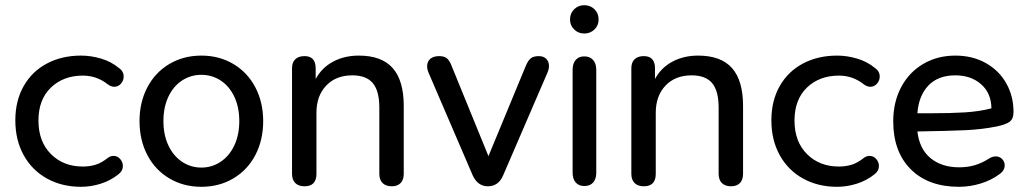

<svg xmlns="http://www.w3.org/2000/svg" viewBox="-20 -710 3958 739"><path d="M39 -247Q39 -322 71 -378.5Q103 -435 160.5 -465.5Q218 -496 292 -496Q330 -496 369 -484.5Q408 -473 438 -448Q456 -436 456 -415Q456 -400 445.5 -388Q435 -376 420 -376Q407 -376 394 -386Q352 -419 299 -419Q224 -419 176 -373Q128 -327 128 -246Q128 -165 176 -117Q224 -69 299 -69Q325 -69 348 -76Q371 -83 396 -103Q406 -110 417 -110Q432 -110 442.5 -98Q453 -86 453 -71Q453 -53 437 -40Q406 -15 368 -3Q330 9 292 9Q218 9 160.5 -23Q103 -55 71 -113Q39 -171 39 -247Z M517 -244Q517 -316 547 -373.5Q577 -431 631.5 -463.5Q686 -496 755 -496Q824 -496 878.5 -463.5Q933 -431 963 -373.5Q993 -316 993 -244Q993 -171 963 -113.5Q933 -56 878.5 -23.5Q824 9 755 9Q686 9 631.5 -23.5Q577 -56 547 -113.5Q517 -171 517 -244ZM901 -244Q901 -297 882 -337.5Q863 -378 829.5 -400Q796 -422 755 -422Q714 -422 680.5 -400Q647 -378 628 -337.5Q609 -297 609 -244Q609 -191 628 -150.5Q647 -110 680.5 -87.5Q714 -65 755 -65Q796 -65 829.5 -87.5Q863 -110 882 -150.5Q901 -191 901 -244Z M1104 -41V-447Q1104 -470 1116.5 -482Q1129 -494 1152 -494Q1195 -494 1195 -447V-406Q1219 -450 1262.5 -473Q1306 -496 1361 -496Q1449 -496 1491.5 -448Q1534 -400 1534 -302V-41Q1534 -18 1522 -5.5Q1510 7 1488 7Q1465 7 1452.5 -5.5Q1440 -18 1440 -41V-296Q1440 -360 1415 -390Q1390 -420 1336 -420Q1273 -420 1235.5 -380.5Q1198 -341 1198 -276V-41Q1198 7 1152 7Q1129 7 1116.5 -5.5Q1104 -18 1104 -41Z M1799 -36 1630 -429Q1624 -443 1624 -455Q1624 -473 1636 -483.5Q1648 -494 1671 -494Q1689 -494 1699.5 -486Q1710 -478 1718 -457L1860 -109L2004 -457Q2013 -478 2023.5 -486Q2034 -494 2054 -494Q2072 -494 2082.5 -483.5Q2093 -473 2093 -456Q2093 -444 2087 -430L1917 -36Q1899 7 1858 7Q1818 7 1799 -36Z M2184 -45V-441Q2184 -466 2196 -479.5Q2208 -493 2229 -493Q2250 -493 2262.5 -479.5Q2275 -466 2275 -441V-45Q2275 -21 2263 -7.5Q2251 6 2229 6Q2208 6 2196 -7.5Q2184 -21 2184 -45ZM2174 -635Q2174 -659 2190 -674.5Q2206 -690 2229 -690Q2252 -690 2268 -674.5Q2284 -659 2284 -635Q2284 -612 2268 -596.5Q2252 -581 2229 -581Q2206 -581 2190 -596.5Q2174 -612 2174 -635Z M2410 -41V-447Q2410 -470 2422.5 -482Q2435 -494 2458 -494Q2501 -494 2501 -447V-406Q2525 -450 2568.5 -473Q2612 -496 2667 -496Q2755 -496 2797.5 -448Q2840 -400 2840 -302V-41Q2840 -18 2828 -5.5Q2816 7 2794 7Q2771 7 2758.5 -5.5Q2746 -18 2746 -41V-296Q2746 -360 2721 -390Q2696 -420 2642 -420Q2579 -420 2541.5 -380.5Q2504 -341 2504 -276V-41Q2504 7 2458 7Q2435 7 2422.5 -5.5Q2410 -18 2410 -41Z M2949 -247Q2949 -322 2981 -378.5Q3013 -435 3070.5 -465.5Q3128 -496 3202 -496Q3240 -496 3279 -484.5Q3318 -473 3348 -448Q3366 -436 3366 -415Q3366 -400 3355.5 -388Q3345 -376 3330 -376Q3317 -376 3304 -386Q3262 -419 3209 -419Q3134 -419 3086 -373Q3038 -327 3038 -246Q3038 -165 3086 -117Q3134 -69 3209 -69Q3235 -69 3258 -76Q3281 -83 3306 -103Q3316 -110 3327 -110Q3342 -110 3352.5 -98Q3363 -86 3363 -71Q3363 -53 3347 -40Q3316 -15 3278 -3Q3240 9 3202 9Q3128 9 3070.5 -23Q3013 -55 2981 -113Q2949 -171 2949 -247Z M3418 -243Q3418 -317 3448.5 -374.5Q3479 -432 3533.5 -464Q3588 -496 3657 -496Q3723 -496 3774 -467.5Q3825 -439 3853 -389.5Q3881 -340 3881 -279Q3881 -252 3865.5 -241Q3850 -230 3815 -223Q3760 -212 3698 -209Q3636 -206 3511 -204Q3519 -136 3562 -101Q3605 -66 3672 -66Q3704 -66 3731.5 -74Q3759 -82 3789 -101Q3800 -108 3813 -108Q3827 -108 3837 -98Q3847 -88 3847 -74Q3847 -53 3826 -39Q3795 -16 3754 -3.5Q3713 9 3671 9Q3553 9 3485.5 -58.5Q3418 -126 3418 -243ZM3559 -274Q3639 -274 3694.5 -277.5Q3750 -281 3796 -293Q3795 -352 3756 -386Q3717 -420 3657 -420Q3591 -420 3553.5 -381Q3516 -342 3511 -274Z"/></svg>

Font: SN Pro
Style: Regular
Weight: 400
Designer: Tobias Whetton
Foundry: Supernotes
Version: Version 1.003